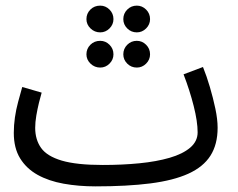

<svg xmlns="http://www.w3.org/2000/svg" viewBox="-20 -641 846 682"><path d="M319 21 345 -55Q414 -55 475 -61Q536 -67 582.5 -80.5Q629 -94 655.5 -116.5Q682 -139 682 -171Q682 -209 668 -264.5Q654 -320 632 -377L701 -403Q714 -371 725.5 -332Q737 -293 745 -255Q753 -217 753 -187Q753 -128 727.5 -88Q702 -48 649 -24Q596 0 514 10.5Q432 21 319 21ZM319 21Q259 21 206 11.5Q153 2 113.5 -20Q74 -42 51.5 -78.5Q29 -115 29 -169Q29 -196 33 -224Q37 -252 44.5 -279.5Q52 -307 59 -332L128 -312Q124 -299 118.5 -276.5Q113 -254 109 -230.5Q105 -207 105 -187Q105 -145 126 -115.5Q147 -86 199.5 -70.5Q252 -55 345 -55L365 -11ZM336 -526Q316 -526 301.5 -540Q287 -554 287 -573Q287 -593 301 -607Q315 -621 336 -621Q355 -621 369 -607Q383 -593 383 -573Q383 -554 369 -540Q355 -526 336 -526ZM336 -401Q316 -401 301.5 -415Q287 -429 287 -448Q287 -468 301 -482Q315 -496 336 -496Q355 -496 369 -482Q383 -468 383 -448Q383 -429 369 -415Q355 -401 336 -401ZM466 -526Q446 -526 432 -540Q418 -554 418 -573Q418 -593 432 -607Q446 -621 466 -621Q485 -621 499 -607Q513 -593 513 -573Q513 -554 499 -540Q485 -526 466 -526ZM466 -401Q446 -401 432 -415Q418 -429 418 -448Q418 -468 432 -482Q446 -496 466 -496Q485 -496 499 -482Q513 -468 513 -448Q513 -429 499 -415Q485 -401 466 -401Z"/></svg>

Font: Noto Sans Arabic Condensed
Style: Regular
Weight: 400
Width: 3
Designer: Monotype Design Team, Nadine Chahine, Nizar Qandah and Khaled Hosny
Foundry: Monotype Imaging Inc.
Version: Version 2.012